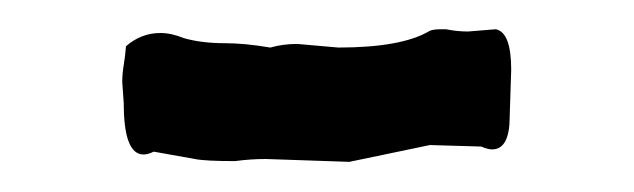

<svg xmlns="http://www.w3.org/2000/svg" viewBox="-20 -542 423 128"><path d="M308.1 -442.4Q305.2 -442.4 300.8 -444.3L266.6 -445.3L212.9 -434.1L157.2 -436Q147 -436 136.7 -434.6Q116.7 -434.6 109.9 -436L82.5 -440.9Q78.6 -439 75.7 -439Q62.5 -439 62.5 -473.1L61.5 -487.3Q61.5 -492.7 62.5 -498.8Q63.5 -504.9 64 -511.2Q74.2 -520 86.9 -520Q94.2 -520 102.5 -516.6Q114.3 -513.2 129.9 -513.2Q143.1 -513.2 160.2 -510.3Q168.5 -512.7 178.2 -512.7L205.6 -510.3Q248 -510.3 266.6 -521.5Q269 -522.5 273.9 -522.5H277.3Q284.7 -521 292 -521L310.5 -522.5Q320.8 -520.5 320.8 -495.6L319.8 -464.4Q319.8 -442.4 308.1 -442.4Z"/></svg>

Font: Kurland
Style: Regular
Weight: 400
Designer: GGBot
Version: 0.22